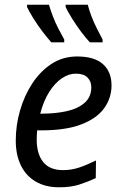

<svg xmlns="http://www.w3.org/2000/svg" viewBox="-20 -786 518 816"><path d="M231 10Q173 10 131.5 -14.5Q90 -39 68.5 -83.5Q47 -128 47 -189Q47 -253 65 -316Q83 -379 117 -431Q151 -483 199 -514.5Q247 -546 308 -546Q381 -546 417.5 -513.5Q454 -481 454 -423Q454 -370 423 -326.5Q392 -283 326 -257.5Q260 -232 155 -232H138Q137 -222 136.5 -212Q136 -202 136 -193Q136 -132 163.5 -97.5Q191 -63 248 -63Q284 -63 316.5 -74Q349 -85 388 -104L387 -29Q350 -12 315 -1Q280 10 231 10ZM159 -303Q216 -303 263.5 -313.5Q311 -324 339.5 -349Q368 -374 368 -415Q368 -440 352 -456.5Q336 -473 302 -473Q272 -473 242.5 -453Q213 -433 189 -395Q165 -357 151 -303ZM362 -606Q344 -625 324 -652Q304 -679 286.5 -707Q269 -735 259 -756V-766H353Q359 -742 369 -716Q379 -690 391.5 -665.5Q404 -641 416 -618V-606ZM198 -606Q181 -625 160.5 -652Q140 -679 122.5 -707Q105 -735 95 -756V-766H188Q195 -742 205 -716Q215 -690 227.5 -665.5Q240 -641 253 -618V-606Z"/></svg>

Font: Noto Sans Display
Style: Italic
Weight: 400
Italic angle: -12°
Designer: Monotype Design Team
Foundry: Monotype Imaging Inc.
Version: Version 2.003